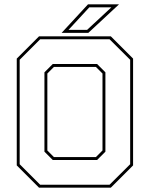

<svg xmlns="http://www.w3.org/2000/svg" viewBox="-20 -868 693 888"><path d="M160.5 0 57.5 -103V-597L160.5 -700H492.5L595.5 -597V-103L492.5 0ZM229.5 -141.5H423.5L454 -172V-528L423.5 -558.5H229.5L199 -528V-172ZM166 -13.5H486.5L582 -108.5V-591.5L486.5 -686.5H166L71 -591.5V-108.5ZM224 -128 185.5 -166.5V-533.5L224 -572H429L467.5 -533.5V-166.5L429 -128ZM265 -716 387 -848H530.5L388.5 -716ZM297 -730H383L495 -834H393Z"/></svg>

Font: Tourney Thin
Style: Regular
Weight: 100
Designer: Tyler Finck
Foundry: Etcetera Type Co
Version: Version 1.015